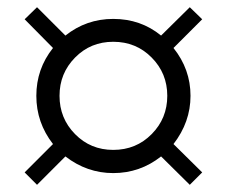

<svg xmlns="http://www.w3.org/2000/svg" viewBox="-20 -620 625 529"><path d="M292 -143.1Q219.7 -143.1 160.2 -189L82 -110.8L47.9 -145L126 -223.1Q80.1 -282.2 80.1 -356Q80.1 -430.2 126 -487.8L47.9 -566.9L82 -600.1L160.2 -522Q217.8 -567.9 292 -567.9Q367.7 -567.9 423.8 -522L502.9 -600.1L537.1 -566.9L458 -487.8Q504.9 -429.2 504.9 -356Q504.9 -283.7 458 -223.1L537.1 -145L502.9 -110.8L423.8 -189Q365.7 -143.1 292 -143.1ZM292 -207Q355 -207 397.9 -250.5Q440.9 -293.9 440.9 -356Q440.9 -418 397.9 -461.4Q355 -504.9 292 -504.9Q229.5 -504.9 186.8 -461.4Q144 -418 144 -356Q144 -293.9 186.8 -250.5Q229.5 -207 292 -207Z"/></svg>

Font: Creato Display
Style: Regular
Weight: 400
Version: Version 1.000